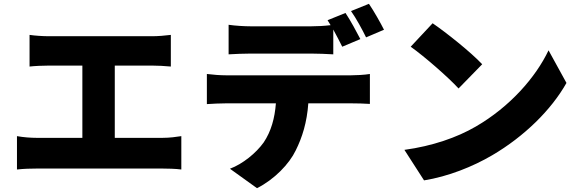

<svg xmlns="http://www.w3.org/2000/svg" viewBox="-20 -898 3040 1007"><path d="M582 -175V-554H778C807 -554 844 -552 876 -549V-715C845 -711 808 -708 778 -708H236C205 -708 161 -711 135 -715V-549C161 -552 205 -554 236 -554H412V-175H173C141 -175 102 -178 69 -184V-9C104 -13 142 -14 173 -14H832C857 -14 902 -13 931 -9V-184C905 -180 870 -175 832 -175Z M1994 -742C1977 -776 1941 -840 1915 -878L1821 -840C1848 -802 1880 -743 1900 -702ZM1612 -617C1650 -617 1691 -615 1728 -613V-743C1745 -712 1762 -679 1775 -653L1870 -693C1852 -728 1817 -793 1792 -830L1698 -792C1703 -784 1709 -775 1714 -766C1681 -762 1645 -760 1612 -760H1295C1261 -760 1213 -763 1179 -768V-613C1212 -615 1260 -617 1295 -617ZM1166 -503C1135 -503 1096 -506 1065 -510V-352C1093 -354 1137 -356 1166 -356H1427C1421 -278 1402 -209 1363 -151C1323 -95 1253 -38 1186 -13L1328 89C1419 43 1497 -38 1531 -109C1565 -177 1590 -256 1597 -356H1821C1851 -356 1893 -355 1920 -353V-510C1892 -505 1842 -503 1821 -503Z M2249 -776 2134 -653C2206 -602 2332 -492 2385 -434L2509 -561C2449 -625 2318 -729 2249 -776ZM2101 -112 2204 48C2330 28 2460 -24 2562 -84C2729 -182 2871 -321 2951 -463L2857 -634C2790 -493 2655 -338 2475 -234C2377 -177 2248 -132 2101 -112Z"/></svg>

Font: Noto Sans CJK JP Black
Style: Regular
Weight: 900
Designer: Ryoko NISHIZUKA (kana & ideographs); Paul D. Hunt (Latin, Greek & Cyrillic); Wenlong ZHANG (bopomofo); Sandoll Communica
Foundry: Adobe Systems Incorporated
Version: Version 1.004;PS 1.004;hotconv 1.0.82;makeotf.lib2.5.63406